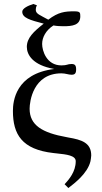

<svg xmlns="http://www.w3.org/2000/svg" viewBox="-20 -763 515 966"><path d="M289 -394C310 -394 324 -387 340 -387C356 -387 363 -393 363 -414C363 -435 356 -441 340 -441C318 -441 320 -434 289 -434C214 -434 192 -508 192 -542C192 -575 211 -611 249 -635C264 -632 284 -631 299 -631C344 -631 384 -636 384 -681C384 -700 383 -706 353 -706C308 -706 274 -703 223 -664C180 -688 160 -693 160 -714C160 -720 161 -729 166 -736L148 -743C119 -734 92 -720 92 -704C92 -673 131 -662 200 -644C149 -604 115 -572 115 -527C115 -488 144 -435 253 -416C58 -392 45 -253 45 -205C45 -87 90 -11 249 7L267 9C314 14 361 19 361 48C361 102 326 141 305 164L324 183C355 159 420 110 435 49C436 45 439 26 439 19C439 -45 390 -60 325 -71L315 -73C192 -95 129 -133 129 -216C129 -251 146 -394 289 -394Z"/></svg>

Font: Lingua Franca
Style: Regular
Weight: 400
Version: Version 1.19